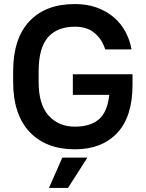

<svg xmlns="http://www.w3.org/2000/svg" viewBox="-20 -729 720 949"><path d="M340 -362H635V-310Q635 -152 559 -71.5Q483 9 350 9Q279 9 223 -12.5Q167 -34 127 -76Q87 -118 66 -180Q45 -242 45 -323V-377Q45 -538 125 -623.5Q205 -709 350 -709Q410 -709 458.5 -691.5Q507 -674 542.5 -643.5Q578 -613 600 -572Q622 -531 630 -485H500Q485 -533 448.5 -565Q412 -597 350 -597Q263 -597 217 -544.5Q171 -492 171 -377V-323Q171 -212 220.5 -157.5Q270 -103 350 -103Q426 -103 468.5 -139Q511 -175 520 -260H340ZM288 50H412L316 200H222Z"/></svg>

Font: Retni Sans
Style: Bold
Weight: 700
Designer: Vitaly Kuzmin
Foundry: ParaType Ltd.
Version: Version 1.00;March 2, 2019;FontCreator 11.5.0.2425 64-bit; t